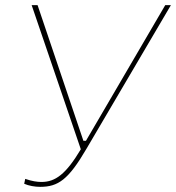

<svg xmlns="http://www.w3.org/2000/svg" viewBox="-20 -720 684 746"><path d="M136 6C206 6 246 -22 316 -142L644 -700H622L314 -173H304L126 -700H103L294 -140C236 -43 195 -13 141 -13C124 -13 104 -16 78 -25L74 -6C92 2 116 6 136 6Z"/></svg>

Font: Fixel Display Thin
Style: Italic
Weight: 100
Italic angle: -10°
Designer: AlfaBravo + MacPaw
Foundry: Kyrylo Tkachov, Marchela Mozhyna, Serhii Makarenko, Maria Weinstein, Zakhar Kryvoshyya
Version: Version 1.210;Glyphs 3.2 (3217)